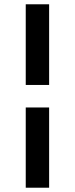

<svg xmlns="http://www.w3.org/2000/svg" viewBox="-20 -749 349 895"><path d="M100 -353V-729H209V-353ZM100 126V-248H209V126Z"/></svg>

Font: Amaranth
Style: Regular
Weight: 400
Designer: Gesine Todt
Foundry: Gesine Todt
Version: Version 1.001